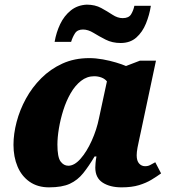

<svg xmlns="http://www.w3.org/2000/svg" viewBox="-20 -796 768 826"><path d="M191 10Q142 10 107.5 -14Q73 -38 55.5 -79.5Q38 -121 38 -173Q38 -220 51.5 -271.5Q65 -323 91.5 -371.5Q118 -420 157.5 -459.5Q197 -499 248.5 -522.5Q300 -546 364 -546Q392 -546 422.5 -540.5Q453 -535 479.5 -527Q506 -519 522 -512L582 -535H651L586 -229Q584 -218 579.5 -199Q575 -180 571.5 -160.5Q568 -141 568 -128Q568 -104 578.5 -92.5Q589 -81 604 -81Q617 -81 626 -86Q635 -91 648 -98L673 -50Q655 -37 632 -23Q609 -9 578 0.5Q547 10 503 10Q453 10 421.5 -10.5Q390 -31 390 -75Q390 -82 391 -94.5Q392 -107 395 -123H387Q362 -81 338 -51Q314 -21 280.5 -5.5Q247 10 191 10ZM274 -83Q300 -83 326.5 -113Q353 -143 374.5 -190.5Q396 -238 406 -288L440 -446Q431 -457 416.5 -462.5Q402 -468 385 -468Q354 -468 328.5 -448Q303 -428 284 -395Q265 -362 252.5 -322.5Q240 -283 233.5 -244Q227 -205 227 -174Q227 -120 240.5 -101.5Q254 -83 274 -83ZM499 -611Q463 -611 434.5 -625.5Q406 -640 382.5 -654.5Q359 -669 337 -669Q313 -669 302.5 -652.5Q292 -636 286 -616H215Q222 -657 239 -692.5Q256 -728 284.5 -751Q313 -774 353 -776Q389 -776 415.5 -761.5Q442 -747 464 -732.5Q486 -718 508 -718Q534 -718 544 -734.5Q554 -751 558 -771H629Q623 -732 608 -695Q593 -658 566.5 -634.5Q540 -611 499 -611Z"/></svg>

Font: Noto Serif Black
Style: Italic
Weight: 900
Italic angle: -12°
Designer: Monotype Design Team
Foundry: Monotype Imaging Inc.
Version: Version 2.013